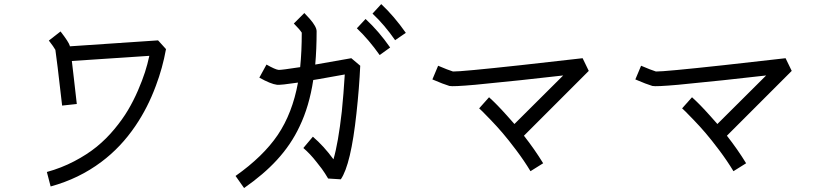

<svg xmlns="http://www.w3.org/2000/svg" viewBox="-20 -863 4040 946"><path d="M324.2 -634.8 758.8 -664.1 797.9 -621.1Q781.2 -528.3 748 -440.4Q708 -332 647.5 -243.2Q576.2 -137.7 479.5 -65.4Q369.1 17.6 229.5 55.7L210.9 -15.6Q282.2 -35.2 345.7 -68.4Q409.2 -101.6 456.5 -140.1Q503.9 -178.7 543.9 -227.1Q584 -275.4 610.8 -320.8Q637.7 -366.2 659.7 -417Q681.6 -467.8 694.3 -507.3Q707 -546.9 715.8 -587.9L334 -562.5Q337.9 -531.2 342.8 -487.3Q353.5 -392.6 358.4 -350.6L286.1 -342.8Q258.8 -581.1 252.9 -617.2Q245.1 -631.8 220.7 -663.1L278.3 -708Q319.3 -655.3 324.2 -636.7Q324.2 -635.7 324.2 -634.8Z M1850.6 -591.8Q1796.9 -668 1738.3 -723.6L1781.2 -769.5Q1845.7 -710 1902.3 -628.9ZM1858.4 -842.8Q1921.9 -783.2 1979.5 -701.2L1926.8 -665Q1874 -741.2 1815.4 -795.9ZM1140.6 3.9Q1276.4 -91.8 1348.6 -198.2Q1420.9 -305.7 1448.2 -456.1Q1363.3 -443.4 1344.7 -445.3Q1313.5 -449.2 1257.8 -480.5L1293 -544.9Q1335.9 -520.5 1352.5 -518.6Q1364.3 -517.6 1459 -532.2Q1466.8 -608.4 1466.8 -702.1Q1456.1 -718.8 1427.7 -747.1L1479.5 -798.8Q1493.2 -785.2 1505.9 -770.5Q1540 -731.4 1540 -709Q1540 -620.1 1533.2 -544.9Q1619.1 -559.6 1710.9 -576.2L1754.9 -539.1Q1750 -429.7 1736.3 -304.7Q1709 -51.8 1659.2 20.5L1596.7 16.6Q1591.8 7.8 1581.1 -8.8Q1571.3 -25.4 1539.1 -65.4Q1507.8 -105.5 1474.6 -133.8L1521.5 -189.5Q1575.2 -143.6 1623 -78.1Q1646.5 -158.2 1664.1 -313.5Q1672.9 -399.4 1678.7 -496.1Q1610.4 -484.4 1552.7 -473.6Q1537.1 -470.7 1523.4 -468.8Q1503.9 -339.8 1456.1 -240.2Q1414.1 -150.4 1343.8 -74.2Q1279.3 -3.9 1182.6 63.5Z M2850.6 -576.2 2880.9 -513.7 2561.5 -194.3Q2614.3 -127 2656.2 -58.6L2593.8 -19.5Q2562.5 -71.3 2523.9 -122.6Q2485.4 -173.8 2456.1 -208Q2426.8 -242.2 2397 -272.9Q2367.2 -303.7 2356.9 -314Q2346.7 -324.2 2340.8 -329.1L2389.6 -383.8Q2426.8 -350.6 2477.5 -293.9Q2496.1 -273.4 2514.6 -252L2754.9 -491.2Q2639.6 -478.5 2543.9 -467.8Q2404.3 -453.1 2321.3 -445.3Q2210 -435.5 2194.3 -439.5Q2165 -448.2 2110.4 -471.7L2138.7 -539.1Q2186.5 -518.6 2211.9 -510.7Q2251 -509.8 2546.9 -542Q2708 -559.6 2850.6 -576.2Z M3850.6 -576.2 3880.9 -513.7 3561.5 -194.3Q3614.3 -127 3656.2 -58.6L3593.8 -19.5Q3562.5 -71.3 3523.9 -122.6Q3485.4 -173.8 3456.1 -208Q3426.8 -242.2 3397 -272.9Q3367.2 -303.7 3356.9 -314Q3346.7 -324.2 3340.8 -329.1L3389.6 -383.8Q3426.8 -350.6 3477.5 -293.9Q3496.1 -273.4 3514.6 -252L3754.9 -491.2Q3639.6 -478.5 3543.9 -467.8Q3404.3 -453.1 3321.3 -445.3Q3210 -435.5 3194.3 -439.5Q3165 -448.2 3110.4 -471.7L3138.7 -539.1Q3186.5 -518.6 3211.9 -510.7Q3251 -509.8 3546.9 -542Q3708 -559.6 3850.6 -576.2Z"/></svg>

Font: irohakakuC Regular
Style: Regular
Weight: 400
Designer: [Source Han Sans]
Ryoko NISHIZUKA Ë•øÂ°öÊ∂ºÂ≠ê (kana & ideographs); Paul D. Hunt (Latin, Greek & Cyrillic); Wenlong ZHAN
Version: Version 1.001.20160904